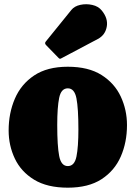

<svg xmlns="http://www.w3.org/2000/svg" viewBox="-20 -849 628 889"><path d="M20 -245Q20 -325 48.8 -392Q77.5 -459 138 -499.5Q198.5 -540 294 -540Q389.5 -540 450 -501.8Q510.5 -463.5 539.2 -401.8Q568 -340 568 -270Q568 -190 539.2 -124.2Q510.5 -58.5 450 -19.2Q389.5 20 294 20Q198.5 20 138 -17Q77.5 -54 48.8 -114.5Q20 -175 20 -245ZM245 -270Q245 -173.5 254 -126.8Q263 -80 294 -80Q325 -80 334 -124.2Q343 -168.5 343 -250Q343 -347 334 -393.5Q325 -440 294 -440Q263 -440 254 -396Q245 -352 245 -270ZM249.5 -582.5 193 -640.5Q184.5 -649.5 193.5 -658.5L310.5 -803Q324.5 -820.5 351.8 -826.5Q379 -832.5 407.2 -826.2Q435.5 -820 451.5 -800Q481.5 -763 474.2 -724.8Q467 -686.5 433 -668.5L265 -579.5Q259.5 -576 256.5 -577Q253.5 -578 249.5 -582.5Z"/></svg>

Font: Besley* Narrow Fatface
Style: Regular
Weight: 900
Width: 4
Designer: Owen Earl
Foundry: indestructible type*
Version: Version 3.000; ttfautohint (v1.8.3)